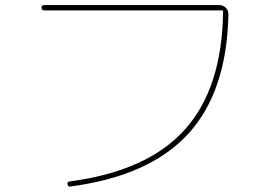

<svg xmlns="http://www.w3.org/2000/svg" viewBox="-20 -710 1040 740"><path d="M150.4 -669.9Q140.6 -669.9 140.1 -680.2Q139.6 -690.4 150.4 -690.4H825.2Q839.8 -690.4 850.1 -680.2Q860.4 -669.9 860.4 -655.3Q854.5 -356.4 705.1 -193.8Q555.7 -31.2 251 8.8Q242.2 10.7 240.2 0Q238.3 -8.8 248 -10.7Q546.9 -49.8 691.4 -209.5Q835.9 -369.1 839.8 -665Q839.8 -669.9 835 -669.9Z"/></svg>

Font: Rounded Mgen+ 1m thin
Style: Regular
Weight: 100
Designer: [Source Han Sans]
Ryoko NISHIZUKA  (kana & ideographs); Paul D. Hunt (Latin, Greek & Cyrillic); Wenlong ZHANG  (bopomofo
Version: Version 1.059.20150602